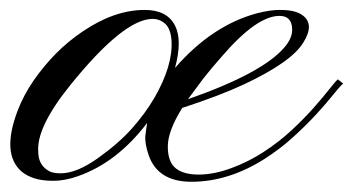

<svg xmlns="http://www.w3.org/2000/svg" viewBox="-80 -354 694 377"><path d="M72.3 -7.8Q47.4 1 24.9 1Q2.4 1 -12.7 -3.9Q-27.8 -8.8 -38.1 -17.6Q-77.1 -52.2 -45.9 -135.3Q-34.2 -166.5 -14.2 -195.6Q5.9 -224.6 29.8 -248.8Q53.7 -272.9 82 -292Q144.5 -334.5 204.1 -334.5Q248 -334.5 263.7 -303.7Q278.3 -274.9 263.7 -220.7Q336.9 -304.7 425.3 -328.1Q450.7 -334.5 468.5 -334.5Q486.3 -334.5 496.6 -331.8Q506.8 -329.1 513.2 -324.7Q538.6 -307.1 515.6 -270.5Q492.7 -232.4 399.4 -188.5Q351.1 -166 277.8 -142.1Q249.5 -96.7 249.5 -66.4Q249.5 -36.1 264.9 -23.7Q280.3 -11.2 310.1 -11.2Q339.8 -11.2 374.3 -23.9Q408.7 -36.6 438.5 -56.2Q468.3 -75.7 492.9 -98.6Q517.6 -121.6 536.1 -142.6Q554.7 -163.6 566.7 -179Q578.6 -194.3 583.5 -198.2L593.8 -189.9Q587.4 -184.6 574.2 -168Q561 -151.4 541.5 -130.1Q522 -108.9 496.3 -85.4Q470.7 -62 439.5 -42Q368.7 2.9 295.9 2.9Q230 2.9 211.9 -49.3Q203.6 -73.7 205.6 -89.1Q207.5 -104.5 209 -112.8Q149.9 -34.7 72.3 -7.8ZM493.7 -295.4Q493.7 -322.8 468.8 -322.8Q424.3 -322.8 356.4 -244.1Q334 -218.8 318.4 -198.7Q294.9 -167.5 289.1 -159.2Q437 -210.9 479.5 -262.2Q493.7 -279.3 493.7 -295.4ZM17.1 -17.6Q24.9 -13.7 39.1 -13.7Q70.3 -13.7 111.6 -43Q152.8 -72.3 178.7 -101.3Q204.6 -130.4 222.7 -161.1Q259.8 -225.1 256.8 -274.4Q254.9 -298.3 244.1 -307.6Q233.4 -316.9 219.7 -316.9Q163.1 -316.9 58.1 -187Q-8.8 -104 -4.9 -56.2Q-4.9 -29.3 17.1 -17.6Z"/></svg>

Font: Pinyon Script
Style: Regular
Weight: 400
Designer: Nicole Fally
Foundry: Nicole Fally
Version: Version 1.005